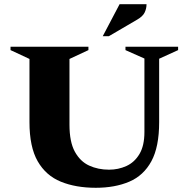

<svg xmlns="http://www.w3.org/2000/svg" viewBox="-20 -882 896 912"><path d="M435 10Q340 10 269 -19Q198 -48 159 -116Q120 -184 120 -302V-602L30 -644V-660H400V-644L310 -602V-290Q310 -208 335.5 -161.5Q361 -115 403.5 -95.5Q446 -76 498 -76Q542 -76 580.5 -93.5Q619 -111 642.5 -150.5Q666 -190 666 -255V-604L576 -644V-660H826V-644L736 -603V-302Q736 -184 699 -116Q662 -48 594 -19Q526 10 435 10ZM468 -710 548 -862H676Q676 -841 667 -822.5Q658 -804 632 -789L497 -710Z"/></svg>

Font: Spectral ExtraBold
Style: Regular
Weight: 800
Designer: Jean-Baptiste Levee
Foundry: Production Type
Version: Version 2.001